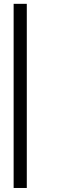

<svg xmlns="http://www.w3.org/2000/svg" viewBox="-20 -772 422 983"><path d="M49.8 190.4H117.2V-752.4H49.8Z"/></svg>

Font: SG Kara Light
Style: Regular
Weight: 400
Designer: Damoon Khanjanzadeh
Version: Version 1.000